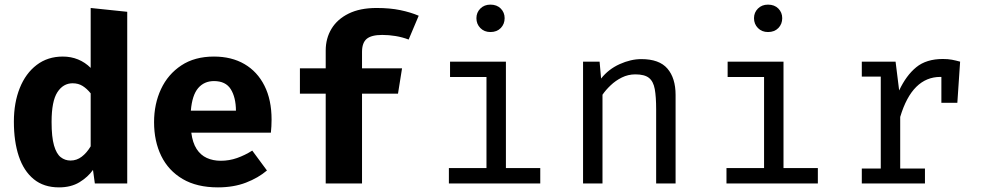

<svg xmlns="http://www.w3.org/2000/svg" viewBox="-20 -793 4240 830"><path d="M372 -758.5 530 -742V0H390L382 -58.5Q360 -27.5 323.5 -5.2Q287 17 235 17Q169 17 125.8 -18.5Q82.5 -54 61.2 -117.8Q40 -181.5 40 -267Q40 -349 65.5 -412.5Q91 -476 138.5 -512.2Q186 -548.5 251.5 -548.5Q287 -548.5 317.5 -536Q348 -523.5 372 -499.5ZM294 -433Q253 -433 228 -394.2Q203 -355.5 203 -266Q203 -200.5 213.5 -164.2Q224 -128 242.5 -113.5Q261 -99 285 -99Q311.5 -99 333.2 -115.5Q355 -132 372 -160.5V-389.5Q355.5 -410 337 -421.5Q318.5 -433 294 -433Z M807 -219.5Q812.5 -176 829.8 -149.2Q847 -122.5 874 -110.2Q901 -98 934.5 -98Q971 -98 1005 -110Q1039 -122 1070.5 -142L1134 -56Q1096.5 -24 1043.2 -3.5Q990 17 922 17Q831 17 769.5 -19.2Q708 -55.5 677 -119Q646 -182.5 646 -265Q646 -343.5 676 -407.8Q706 -472 763.8 -510.2Q821.5 -548.5 905 -548.5Q981 -548.5 1036.8 -516Q1092.5 -483.5 1123.2 -422.5Q1154 -361.5 1154 -276Q1154 -262.5 1153.2 -247Q1152.5 -231.5 1151 -219.5ZM905 -442.5Q862.5 -442.5 836.5 -412Q810.5 -381.5 805 -314.5H1000Q999.5 -372.5 977.5 -407.5Q955.5 -442.5 905 -442.5Z M1608 -758.5Q1666 -758.5 1710.5 -749.2Q1755 -740 1790 -725L1746.5 -622Q1719 -632.5 1690 -637.2Q1661 -642 1632.5 -642Q1585.5 -642 1565.2 -625Q1545 -608 1545 -568.5V-497.5H1718L1700.5 -388H1545V0H1388V-388H1276.5V-497.5H1388V-574.5Q1388 -627 1413 -668.5Q1438 -710 1487 -734.2Q1536 -758.5 1608 -758.5Z M2167 -526.5V-66.5H2315.5V0H1920.5V-66.5H2083V-460H1925.5V-526.5ZM2100 -773Q2128 -773 2144.8 -756Q2161.5 -739 2161.5 -714.5Q2161.5 -689 2144.8 -671.8Q2128 -654.5 2100 -654.5Q2073.5 -654.5 2056.5 -671.8Q2039.5 -689 2039.5 -714.5Q2039.5 -739 2056.5 -756Q2073.5 -773 2100 -773Z M2500.5 0V-526.5H2572L2578.5 -453.5Q2610.5 -494 2658.8 -515.8Q2707 -537.5 2752.5 -537.5Q2830 -537.5 2865.2 -496.5Q2900.5 -455.5 2900.5 -382.5V0H2816.5V-320.5Q2816.5 -374.5 2810.5 -407.8Q2804.5 -441 2785.5 -456.2Q2766.5 -471.5 2726.5 -471.5Q2695.5 -471.5 2668.2 -458Q2641 -444.5 2619.8 -424.2Q2598.5 -404 2584.5 -383.5V0Z M3367 -526.5V-66.5H3515.5V0H3120.5V-66.5H3283V-460H3125.5V-526.5ZM3300 -773Q3328 -773 3344.8 -756Q3361.5 -739 3361.5 -714.5Q3361.5 -689 3344.8 -671.8Q3328 -654.5 3300 -654.5Q3273.5 -654.5 3256.5 -671.8Q3239.5 -689 3239.5 -714.5Q3239.5 -739 3256.5 -756Q3273.5 -773 3300 -773Z M3705.5 0V-64.5H3787.5V-462H3705.5V-526.5H3851.5L3867 -402Q3897.5 -467 3941 -502.5Q3984.5 -538 4056 -538Q4078 -538 4095.2 -534.8Q4112.5 -531.5 4130.5 -526.5L4106 -451.5Q4089.5 -456 4076 -458.2Q4062.5 -460.5 4045 -460.5Q3984.5 -460.5 3941 -417.5Q3897.5 -374.5 3871.5 -287.5V-64.5H3978.5V0ZM4049.5 -348.5V-463L4058 -526.5H4130.5L4118.5 -348.5Z"/></svg>

Font: Fast_Mono
Style: Regular
Weight: 400
Monospace: yes
Designer: Carrois Corporate, Edenspiekermann AG, Nikita Prokopov
Foundry: Carrois Corporate, Edenspiekermann AG, Nikita Prokopov
Version: Version 5.002